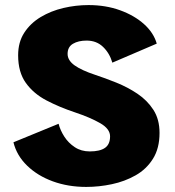

<svg xmlns="http://www.w3.org/2000/svg" viewBox="-20 -726 690 757"><path d="M320 11Q248.5 11 188.2 -11Q128 -33 87 -72.8Q46 -112.5 33 -165L211 -238Q217.5 -212.5 233.5 -187.5Q249.5 -162.5 274.8 -145.8Q300 -129 334 -129Q374 -129 394 -143Q414 -157 414 -188.5Q414 -218 374.8 -240.5Q335.5 -263 275.5 -283Q214 -303.5 163 -330.2Q112 -357 81.8 -399.2Q51.5 -441.5 51.5 -508Q51.5 -560 75.8 -597.2Q100 -634.5 140.5 -658.8Q181 -683 230 -694.5Q279 -706 329 -706Q397 -706 453.5 -685.5Q510 -665 548 -630.8Q586 -596.5 598 -554L423 -479Q412 -516.5 386.2 -541.2Q360.5 -566 321.5 -566Q289 -566 267.8 -553.5Q246.5 -541 246.5 -513.5Q246.5 -488 274.2 -468.2Q302 -448.5 355 -431Q394.5 -418 438.8 -400.2Q483 -382.5 521.8 -356.5Q560.5 -330.5 584.8 -293Q609 -255.5 609 -202Q609 -141.5 583.2 -100.2Q557.5 -59 514.8 -34.8Q472 -10.5 421.2 0.2Q370.5 11 320 11Z"/></svg>

Font: Trispace ExtraBold
Style: Regular
Weight: 800
Designer: Tyler Finck
Foundry: Etcetera Type Company
Version: Version 1.210; ttfautohint (v1.8.3)